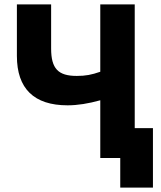

<svg xmlns="http://www.w3.org/2000/svg" viewBox="-20 -720 735 875"><path d="M528 135H677V-136H594V-700H437V-393C397 -379 370 -374 330 -374C245 -374 213 -407 213 -499V-700H57V-465C57 -316 135 -240 288 -240C334 -240 383 -248 437 -263V0H528Z"/></svg>

Font: Fixel Display Bold
Style: Bold
Weight: 700
Designer: AlfaBravo + MacPaw
Foundry: Kyrylo Tkachov, Marchela Mozhyna, Serhii Makarenko, Maria Weinstein, Zakhar Kryvoshyya
Version: Version 1.211